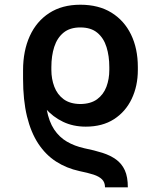

<svg xmlns="http://www.w3.org/2000/svg" viewBox="-20 -573 690 825"><path d="M529.3 231.9H431.2Q431.2 210.4 418.5 197.8Q405.8 185.1 381.6 177.2Q357.4 169.4 321.3 162.1Q265.6 149.9 220.9 121.1Q176.3 92.3 144.5 44.2Q112.8 -3.9 95.9 -73.2Q79.1 -142.6 79.1 -234.9V-271L175.8 -262.2V-226.1Q171.4 -153.3 180.9 -101.8Q190.4 -50.3 212.6 -16.8Q234.9 16.6 267.6 35.6Q300.3 54.7 342.3 64Q385.7 72.8 420.2 83.7Q454.6 94.7 479 112.5Q503.4 130.4 516.4 158.7Q529.3 187 529.3 231.9ZM348.6 -28.8Q294.4 -28.8 251 -49.6Q207.5 -70.3 174.1 -108.2Q140.6 -146 116.7 -195.8Q109.4 -210.9 100.6 -221.9Q91.8 -232.9 85.4 -242.2Q79.1 -251.5 79.1 -261.2V-271Q79.1 -354.5 107.9 -418Q136.7 -481.4 191.9 -517.1Q247.1 -552.7 325.2 -552.7Q403.8 -552.7 458.7 -518.8Q513.7 -484.9 543 -424.6Q572.3 -364.3 572.3 -284.7V-272.5Q572.3 -203.6 545.9 -148.2Q519.5 -92.8 469.7 -60.8Q419.9 -28.8 348.6 -28.8ZM325.2 -126Q370.1 -126.5 397.5 -146.7Q424.8 -167 437.3 -200.2Q449.7 -233.4 449.7 -272.5V-284.7Q449.7 -332 437.7 -370.6Q425.8 -409.2 398.4 -432.1Q371.1 -455.1 325.2 -455.1Q280.3 -455.1 252.9 -432.6Q225.6 -410.2 213.1 -371.6Q200.7 -333 200.7 -284.7V-272.5Q200.7 -233.9 213.4 -200.4Q226.1 -167 253.4 -146.7Q280.8 -126.5 325.2 -126Z"/></svg>

Font: Inter
Style: 540
Weight: 540
Designer: Rasmus Andersson
Foundry: rsms
Version: Version 4.001;git-66647c0bb